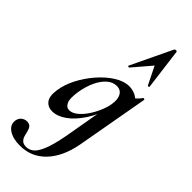

<svg xmlns="http://www.w3.org/2000/svg" viewBox="-348 -772 1093 1093"><g transform="rotate(45 198.5 -225.5)"><path d="M92 281Q34 281 0 257.5Q-34 234 -27 195Q-22 174 -7.5 164Q7 154 23 154Q43 154 52 165Q61 176 64.5 192Q68 208 72.5 223.5Q77 239 88 250Q99 261 123 261Q145 261 165.5 245.5Q186 230 204.5 185.5Q223 141 239 56L289 -229L310 -246Q286 -164 248 -106Q210 -48 167 -17.5Q124 13 83 13Q49 13 29.5 -11.5Q10 -36 18 -91Q25 -142 52.5 -195.5Q80 -249 120.5 -295.5Q161 -342 206.5 -370.5Q252 -399 294 -399Q314 -399 335 -391.5Q356 -384 371.5 -367.5Q387 -351 389 -324L329 -357Q346 -359 364.5 -373Q383 -387 396 -407Q398 -410 403.5 -408Q409 -406 408 -404L330 33Q308 151 245.5 216Q183 281 92 281ZM147 -60Q171 -60 195 -79Q219 -98 239.5 -128Q260 -158 274.5 -191.5Q289 -225 294 -253Q302 -298 288 -324Q274 -350 242 -350Q211 -350 184.5 -327Q158 -304 139 -264Q120 -224 111 -172Q101 -109 113 -84.5Q125 -60 147 -60ZM345 -727 377 -478Q377 -475 371.5 -474.5Q366 -474 365 -477L312 -584L218 -474Q216 -472 211 -473.5Q206 -475 207 -478L326 -727Q329 -732 337 -732Q345 -732 345 -727Z"/></g></svg>

Font: Cormorant Infant Light
Style: Italic
Weight: 300
Italic angle: -10°
Designer: Christian Thalmann (Catharsis Fonts)
Foundry: Catharsis Fonts
Version: Version 4.001